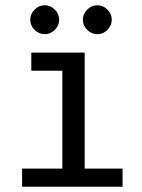

<svg xmlns="http://www.w3.org/2000/svg" viewBox="-20 -726 540 730"><path d="M302 -526V-85H446V-16H64V-85H217V-457H99V-526ZM150 -706Q172 -706 188.5 -689.5Q205 -673 205 -651Q205 -629 188.5 -612.5Q172 -596 150 -596Q128 -596 111.5 -612.5Q95 -629 95 -651Q95 -673 111.5 -689.5Q128 -706 150 -706ZM350 -706Q372 -706 388.5 -689.5Q405 -673 405 -651Q405 -629 388.5 -612.5Q372 -596 350 -596Q328 -596 311.5 -612.5Q295 -629 295 -651Q295 -673 311.5 -689.5Q328 -706 350 -706Z"/></svg>

Font: D2Coding
Style: Regular
Weight: 400
Monospace: yes
Designer: Yong-Rak Park; Jeong-Hwan Yoon; Sang-Min Lee;
Foundry: NHN Corporation
Version: Version 1.3.2; Build 20180524